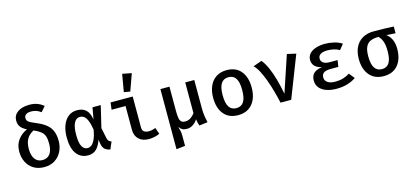

<svg xmlns="http://www.w3.org/2000/svg" viewBox="-78 -1487 5080 2352"><g transform="rotate(-15 2461.5 -311.5)"><path d="M326.7 -771.8Q384.1 -771.8 427.4 -755.1Q470.8 -738.5 506.2 -709.7L449.7 -644.1Q417.9 -668.2 388.5 -677.4Q359 -686.7 325.1 -686.7Q284.1 -686.7 261.3 -670.3Q238.5 -653.8 238.5 -625.6Q238.5 -604.6 248.7 -590.5Q259 -576.4 283.1 -563.6Q307.2 -550.8 350.3 -533.3Q421.5 -504.1 468.2 -468.2Q514.9 -432.3 537.7 -380.3Q560.5 -328.2 560.5 -251.3Q560.5 -177.9 530.3 -117.7Q500 -57.4 444.1 -21.8Q388.2 13.8 310.3 13.8Q231.3 13.8 175.1 -20.8Q119 -55.4 89.2 -114.9Q59.5 -174.4 59.5 -248.7Q59.5 -336.4 104.9 -397.2Q150.3 -457.9 221.5 -487.7Q165.1 -516.9 143.3 -548.5Q121.5 -580 121.5 -624.1Q121.5 -692.3 177.2 -732.1Q232.8 -771.8 326.7 -771.8ZM295.4 -454.9Q231.8 -420.5 206.4 -371Q181 -321.5 181 -251.3Q181 -167.2 214.6 -121Q248.2 -74.9 309.7 -74.9Q371.8 -74.9 405.4 -119.5Q439 -164.1 439 -251.8Q439 -309.2 426.2 -345.1Q413.3 -381 382.1 -405.9Q350.8 -430.8 295.4 -454.9Z M873.3 -555.9Q944.1 -555.9 985.4 -517.9Q1026.7 -480 1040.5 -394.4L1067.2 -541.5H1171.8L1106.2 -266.7L1133.3 -134.9Q1139 -107.7 1151 -95.4Q1163.1 -83.1 1184.1 -76.9L1145.1 14.4Q1104.6 7.7 1078.7 -13.8Q1052.8 -35.4 1044.1 -82.6L1034.4 -139Q1014.4 -71.3 973.8 -28.7Q933.3 13.8 865.6 13.8Q772.3 13.8 719.2 -57.4Q666.2 -128.7 666.2 -266.7Q666.2 -350.8 690.3 -415.9Q714.4 -481 760.8 -518.5Q807.2 -555.9 873.3 -555.9ZM886.2 -467.7Q837.9 -467.7 812.1 -416.9Q786.2 -366.2 786.2 -266.7Q786.2 -165.6 811 -119.7Q835.9 -73.8 882.1 -73.8Q904.6 -73.8 928.2 -89.5Q951.8 -105.1 973.1 -147.9Q994.4 -190.8 1009.7 -273.3Q997.4 -348.7 979.7 -391Q962.1 -433.3 938.7 -450.5Q915.4 -467.7 886.2 -467.7Z M1462.1 -451.8H1285.1L1296.4 -541.5H1576.9V-147.2Q1576.9 -110.3 1599.7 -94.6Q1622.6 -79 1659 -79Q1680 -79 1702.1 -83.8Q1724.1 -88.7 1744.6 -96.9L1773.3 -16.9Q1751.8 -5.1 1714.4 4.4Q1676.9 13.8 1634.4 13.8Q1555.4 13.8 1508.7 -30.3Q1462.1 -74.4 1462.1 -151.3ZM1524.1 -843.6 1640.5 -821 1564.1 -607.7 1485.6 -621Z M2357.9 -541.5V-180Q2357.9 -127.2 2365.1 -81.5Q2372.3 -35.9 2380.5 0L2274.4 12.8Q2268.2 -1 2262.3 -25.6Q2256.4 -50.3 2253.8 -71.3Q2230.3 -32.8 2194.4 -9.7Q2158.5 13.3 2119.5 13.3Q2083.1 13.3 2061.8 2.3Q2040.5 -8.7 2020 -37.4Q2029.2 -6.7 2034.6 20Q2040 46.7 2040 75.9V208.2L1928.2 221V-541.5H2043.1V-236.4Q2043.1 -186.2 2047.7 -151.3Q2052.3 -116.4 2068.7 -97.9Q2085.1 -79.5 2120.5 -79.5Q2161 -79.5 2191.5 -101Q2222.1 -122.6 2243.1 -152.3V-541.5Z M2769.7 -555.9Q2888.7 -555.9 2951.3 -478.5Q3013.8 -401 3013.8 -271.8Q3013.8 -185.6 2985.4 -121.5Q2956.9 -57.4 2902.3 -21.8Q2847.7 13.8 2769.2 13.8Q2650.8 13.8 2587.7 -62.8Q2524.6 -139.5 2524.6 -270.8Q2524.6 -354.9 2553.1 -419.2Q2581.5 -483.6 2636.4 -519.7Q2691.3 -555.9 2769.7 -555.9ZM2769.7 -466.7Q2707.7 -466.7 2676.4 -419.2Q2645.1 -371.8 2645.1 -270.8Q2645.1 -169.7 2676.2 -122.3Q2707.2 -74.9 2769.2 -74.9Q2831.3 -74.9 2862.3 -122.6Q2893.3 -170.3 2893.3 -271.8Q2893.3 -371.8 2862.6 -419.2Q2831.8 -466.7 2769.7 -466.7Z M3306.7 0Q3290.3 -75.9 3268.2 -154.6Q3246.2 -233.3 3219.7 -304.9Q3193.3 -376.4 3164.1 -431.5Q3134.9 -486.7 3103.1 -515.9L3213.3 -554.9Q3249.7 -511.8 3281 -441.8Q3312.3 -371.8 3337.4 -282.6Q3362.6 -193.3 3381 -93.3L3535.9 -555.9L3648.7 -530.3L3442.1 0Z M4104.1 -240H4008.7Q3946.2 -240 3919 -220.8Q3891.8 -201.5 3891.8 -162.1Q3891.8 -121.5 3926.2 -97.9Q3960.5 -74.4 4024.6 -74.4Q4079.5 -74.4 4124.4 -88.2Q4169.2 -102.1 4206.7 -126.7L4263.1 -56.4Q4220.5 -26.2 4157.9 -6.2Q4095.4 13.8 4016.4 13.8Q3945.1 13.8 3889.5 -5.4Q3833.8 -24.6 3801.8 -62.3Q3769.7 -100 3769.7 -154.9Q3769.7 -216.4 3804.9 -248.2Q3840 -280 3909.2 -289.7Q3848.7 -302.6 3820 -334.1Q3791.3 -365.6 3791.3 -410.3Q3791.3 -457.9 3821.3 -490.3Q3851.3 -522.6 3902.3 -539.2Q3953.3 -555.9 4015.9 -555.9Q4072.3 -555.9 4130 -542.6Q4187.7 -529.2 4231.8 -500L4177.9 -433.3Q4145.1 -452.8 4105.6 -461.5Q4066.2 -470.3 4026.2 -470.3Q3970.8 -470.3 3939.7 -452.1Q3908.7 -433.8 3908.7 -396.4Q3908.7 -363.1 3936.4 -343.1Q3964.1 -323.1 4014.9 -323.1H4116.9Z M4636.9 -548.7Q4696.4 -548.7 4765.4 -546.9Q4834.4 -545.1 4888.2 -542.1V-456.4L4771.3 -464.6Q4809.7 -439 4834.1 -389.7Q4858.5 -340.5 4858.5 -267.7Q4858.5 -137.9 4794.9 -62.1Q4731.3 13.8 4615.4 13.8Q4499 13.8 4434.9 -62.6Q4370.8 -139 4370.8 -269.7Q4370.8 -353.8 4401.5 -416.7Q4432.3 -479.5 4491.5 -514.1Q4550.8 -548.7 4636.9 -548.7ZM4491.3 -269.7Q4491.3 -169.2 4522.6 -122.1Q4553.8 -74.9 4615.4 -74.9Q4676.4 -74.9 4706.9 -122.3Q4737.4 -169.7 4737.4 -270.3Q4737.4 -352.3 4719.2 -398.2Q4701 -444.1 4673.3 -467.7Q4617.4 -467.7 4576.7 -452.1Q4535.9 -436.4 4513.6 -393.6Q4491.3 -350.8 4491.3 -269.7Z"/></g></svg>

Font: Fira Code Medium
Style: Regular
Weight: 500
Designer: Carrois Corporate, Edenspiekermann AG, Nikita Prokopov
Foundry: Carrois Corporate, Edenspiekermann AG, Nikita Prokopov
Version: Version 6.002